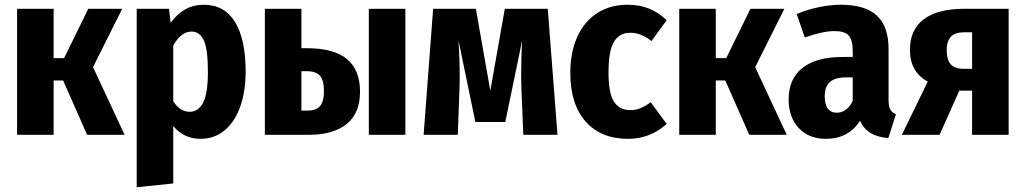

<svg xmlns="http://www.w3.org/2000/svg" viewBox="-20 -568 4322 809"><path d="M372 -285 505 0H347L246 -229H206V0H52V-531H206V-323H250L352 -531H495Z M1015 -267Q1015 -182 992 -118Q969 -54 926 -18.5Q883 17 825 17Q755 17 710 -37V205L556 221V-531H692L699 -472Q754 -548 838 -548Q926 -548 970.5 -475Q1015 -402 1015 -267ZM856 -265Q856 -362 838.5 -398.5Q821 -435 787 -435Q743 -435 710 -376V-141Q739 -97 779 -97Q816 -97 836 -136Q856 -175 856 -265Z M1497 -182Q1497 -90 1440 -45Q1383 0 1283 0H1096V-531H1250V-365H1271Q1387 -365 1442 -319Q1497 -273 1497 -182ZM1688 -531V0H1534V-531ZM1345 -185Q1345 -229 1328.5 -248.5Q1312 -268 1272 -268H1250V-102H1276Q1312 -102 1328.5 -121Q1345 -140 1345 -185Z M2329 0H2185L2177 -194Q2176 -217 2176 -261Q2176 -330 2180 -397L2109 -54H1983L1912 -397Q1917 -314 1917 -258Q1917 -216 1916 -194L1909 0H1765L1805 -531H1985L2046 -186L2107 -531H2288Z M2789 -483 2725 -395Q2681 -430 2636 -430Q2590 -430 2567 -392Q2544 -354 2544 -262Q2544 -174 2567.5 -139Q2591 -104 2635 -104Q2658 -104 2677 -111.5Q2696 -119 2722 -137L2789 -46Q2720 17 2626 17Q2512 17 2447.5 -56Q2383 -129 2383 -261Q2383 -348 2412.5 -413Q2442 -478 2496.5 -513Q2551 -548 2624 -548Q2674 -548 2714 -532Q2754 -516 2789 -483Z M3162 -285 3295 0H3137L3036 -229H2996V0H2842V-531H2996V-323H3040L3142 -531H3285Z M3755 -87 3723 14Q3678 10 3649 -7Q3620 -24 3604 -59Q3554 17 3460 17Q3388 17 3345.5 -28.5Q3303 -74 3303 -149Q3303 -236 3361.5 -282Q3420 -328 3531 -328H3573V-353Q3573 -400 3556 -418.5Q3539 -437 3496 -437Q3447 -437 3371 -410L3337 -509Q3382 -528 3431 -538Q3480 -548 3523 -548Q3626 -548 3675 -502Q3724 -456 3724 -362V-147Q3724 -120 3731 -107Q3738 -94 3755 -87ZM3573 -143V-242H3545Q3499 -242 3477 -222.5Q3455 -203 3455 -162Q3455 -128 3468 -110.5Q3481 -93 3506 -93Q3527 -93 3544.5 -106Q3562 -119 3573 -143Z M4230 -531V0H4076V-186H4022L3939 0H3780L3889 -224Q3814 -265 3814 -358Q3814 -443 3872.5 -487Q3931 -531 4045 -531ZM4076 -278V-432H4043Q4005 -432 3987 -413.5Q3969 -395 3969 -357Q3969 -316 3986 -297Q4003 -278 4040 -278Z"/></svg>

Font: Fira Sans Condensed
Style: Bold
Weight: 700
Width: 3
Designer: bBox Type GmbH & Carrois Corporate GbR & Edenspiekermann AG
Foundry: bBox Type GmbH & Carrois Corporate GbR & Edenspiekermann AG
Version: Version 4.301